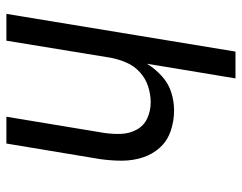

<svg xmlns="http://www.w3.org/2000/svg" viewBox="-100 -676 775 616"><g transform="rotate(90 288.0 -367.5)"><path d="M24 0H110L165 -336Q170 -361 180.5 -385.5Q191 -410 211.5 -428.5Q232 -447 257.5 -455Q283 -463 308 -463Q335 -463 359 -452Q383 -441 395.5 -418Q408 -395 409 -368Q410 -341 406 -314L354 0H440L490 -301Q495 -336 495 -370.5Q495 -405 485 -436.5Q475 -468 453.5 -492Q432 -516 400 -527Q368 -538 334 -538Q305 -538 276 -529Q247 -520 223.5 -498.5Q200 -477 184 -451L231 -735H145Z"/></g></svg>

Font: Iosevka Sparkle Oblique
Style: Regular
Weight: 400
Italic angle: -9°
Designer: Belleve Invis
Foundry: Belleve Invis
Version: Version 4.5.0; ttfautohint (v1.8.3)